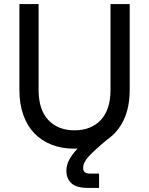

<svg xmlns="http://www.w3.org/2000/svg" viewBox="-20 -720 730 940"><path d="M345 8Q283 8 233 -11.5Q183 -31 148 -67.5Q113 -104 94 -157.5Q75 -211 75 -280V-700H169V-280Q169 -183 216.5 -132.5Q264 -82 345 -82Q426 -82 473.5 -132.5Q521 -183 521 -280V-700H615V-280Q615 -195 586 -133.5Q557 -72 504 -36Q444 14 415.5 44.5Q387 75 387 102Q387 130 420 130H465V200H410Q355 200 330 177.5Q305 155 305 115Q305 89 318.5 63Q332 37 360 7Q356 7 352.5 7.5Q349 8 345 8Z"/></svg>

Font: PT Root UI Web Medium
Style: Regular
Weight: 500
Designer: Vitaly Kuzmin
Foundry: ParaType Ltd.
Version: Version 1.001W